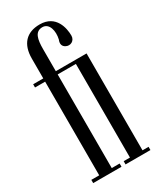

<svg xmlns="http://www.w3.org/2000/svg" viewBox="-182 -763 682 822"><g transform="rotate(-30 159.0 -351.5)"><path d="M23 0H163V-16H124V-479H214V-16H183V0H306V-16H276V-495H124V-604C124 -652 131 -687 168 -687C202 -687 212 -644 203 -606C195 -587 200 -574 213 -567C233 -556 258 -568 258 -594C258 -629 245 -703 164 -703C98 -703 62 -664 62 -593V-495H12V-479H62V-16H23Z"/></g></svg>

Font: Emberly
Style: Regular
Weight: 400
Designer: Rajesh Rajput
Foundry: Rajesh Rajput
Version: Version 1.000